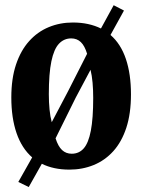

<svg xmlns="http://www.w3.org/2000/svg" viewBox="-20 -656 560 755"><path d="M93 79.5 52 59.5 106.5 -37Q65.5 -73 45 -132.8Q24.5 -192.5 24.5 -273Q24.5 -347 43 -402.2Q61.5 -457.5 94.5 -494.2Q127.5 -531 171.5 -549.2Q215.5 -567.5 266.5 -567.5Q298.5 -567.5 326 -561.5Q353.5 -555.5 377 -544L427 -635.5L467.5 -614.5L414.5 -518.5Q455 -483.5 475 -424.2Q495 -365 495 -285Q495 -209.5 476.8 -153.8Q458.5 -98 425.5 -61.5Q392.5 -25 348.2 -7Q304 11 253 11Q221.5 11 194.5 5.2Q167.5 -0.5 144.5 -12ZM183.5 -175.5 248 -298 322.5 -444.5Q313 -476 297.8 -490.5Q282.5 -505 260 -505Q231.5 -505 211.8 -484Q192 -463 182 -414.8Q172 -366.5 172 -285.5Q172 -253.5 174.8 -225.5Q177.5 -197.5 183.5 -175.5ZM262 -51.5Q291 -51.5 309.5 -72.8Q328 -94 337.2 -142Q346.5 -190 346.5 -271Q346.5 -303 344 -331Q341.5 -359 336 -381.5L277.5 -271.5L198.5 -112Q208.5 -80.5 224 -66Q239.5 -51.5 262 -51.5Z"/></svg>

Font: Merriweather 24pt SemiCondensed
Style: Bold
Weight: 700
Width: 4
Designer: Eben Sorkin
Foundry: Eben Sorkin
Version: Version 2.100